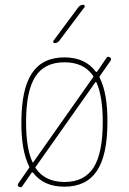

<svg xmlns="http://www.w3.org/2000/svg" viewBox="-20 -770 540 802"><path d="M208 -589.8Q204.1 -589.8 202.6 -593.3Q201.2 -596.7 203.1 -599.6L307.6 -740.2Q315.4 -750 328.1 -750Q332 -750 333.5 -746.6Q335 -743.2 333 -740.2L227.5 -599.6Q219.7 -589.8 208 -589.8ZM88.9 -259.8Q88.9 -151.4 115.2 -93.8Q116.2 -91.8 117.7 -91.8Q119.1 -91.8 120.1 -93.8L368.2 -446.3Q372.1 -450.2 368.2 -454.1Q330.1 -509.8 249 -509.8Q166 -509.8 127.4 -449.7Q88.9 -389.6 88.9 -259.8ZM382.8 -425.8Q381.8 -427.7 380.4 -427.7Q378.9 -427.7 377.9 -425.8L129.9 -74.2Q126 -70.3 129.9 -66.4Q168 -10.7 249 -9.8Q332 -9.8 370.6 -69.8Q409.2 -129.9 409.2 -259.8Q409.2 -368.2 382.8 -425.8ZM73.2 7.8Q68.4 15.6 58.6 9.8Q50.8 4.9 56.6 -3.9L100.6 -67.4Q103.5 -70.3 101.6 -75.2Q68.4 -141.6 69.3 -259.8Q69.3 -397.5 113.3 -463.9Q157.2 -530.3 249 -530.3Q335.9 -530.3 379.9 -470.7Q380.9 -469.7 382.8 -469.7Q384.8 -469.7 385.7 -470.7L424.8 -528.3Q429.7 -536.1 439.5 -530.3Q447.3 -525.4 441.4 -515.6L397.5 -453.1Q394.5 -450.2 396.5 -445.3Q429.7 -378.9 428.7 -259.8Q428.7 -122.1 384.8 -56.2Q340.8 9.8 249 9.8Q162.1 9.8 118.2 -48.8Q117.2 -49.8 115.2 -49.8Q113.3 -49.8 112.3 -48.8Z"/></svg>

Font: Rounded Mgen+ 1m thin
Style: Regular
Weight: 100
Designer: [Source Han Sans]
Ryoko NISHIZUKA  (kana & ideographs); Paul D. Hunt (Latin, Greek & Cyrillic); Wenlong ZHANG  (bopomofo
Version: Version 1.059.20150602